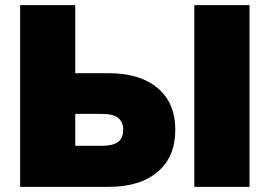

<svg xmlns="http://www.w3.org/2000/svg" viewBox="-20 -725 1046 745"><path d="M58.1 0V-705.1H272V-440.9H402.8Q522.9 -440.9 591.6 -383.3Q660.2 -325.7 660.2 -221.2Q660.2 -116.2 591.6 -58.1Q522.9 0 402.8 0ZM733.9 0V-705.1H948.2V0ZM272 -159.2H373Q418 -159.2 438 -174.1Q458 -189 458 -221.2Q458 -252.4 438 -267.8Q418 -283.2 373 -283.2H272Z"/></svg>

Font: Mulish ExtraBlack
Style: Regular
Weight: 1000
Designer: Vernon Adams
Foundry: Vernon Adams
Version: Version 3.603; ttfautohint (v1.8.3)